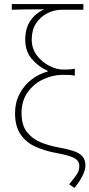

<svg xmlns="http://www.w3.org/2000/svg" viewBox="-20 -742 440 944"><path d="M346 182 320 164Q350 128 360 111.5Q370 95 370 74Q370 58 360 46.5Q350 35 323 26Q296 17 246 8Q195 -2 151 -22.5Q107 -43 80.5 -82Q54 -121 54 -186Q54 -238 76 -280Q98 -322 134.5 -350.5Q171 -379 214 -390V-394Q169 -414 136.5 -452Q104 -490 104 -548Q104 -602 129 -639.5Q154 -677 197 -696Q165 -696 141 -696Q117 -696 94 -695.5Q71 -695 38 -694V-722H390V-694H283Q247 -694 213 -677Q179 -660 157.5 -627.5Q136 -595 136 -548Q136 -503 161 -470Q186 -437 222 -418.5Q258 -400 290 -400Q308 -400 319 -400.5Q330 -401 348 -404V-370Q332 -373 319 -373.5Q306 -374 288 -374Q240 -374 193.5 -352.5Q147 -331 116.5 -289Q86 -247 86 -186Q86 -127 112 -93.5Q138 -60 178.5 -43Q219 -26 264 -18Q308 -10 338.5 -0.5Q369 9 384.5 26Q400 43 400 72Q400 91 387.5 118.5Q375 146 346 182Z"/></svg>

Font: Source Sans 3 Variable
Style: Regular
Weight: 200
Designer: Paul D. Hunt
Foundry: Adobe Systems Incorporated
Version: Version 3.026